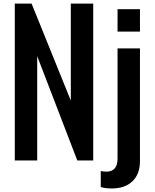

<svg xmlns="http://www.w3.org/2000/svg" viewBox="-20 -895 865 1071"><path d="M187.5 0H62.5V-875H156.2L375 -334V-875H500V0H411.1L187.5 -582ZM635.7 -843.8H760.7V-718.8H635.7ZM604.5 156.2Q563.5 156.2 542 147.9V59.1Q559.1 62.5 573.2 62.5Q635.7 62.5 635.7 -10.3V-625H760.7V3.4Q760.7 76.2 718.8 116.2Q676.8 156.2 604.5 156.2Z"/></svg>

Font: Oswald
Style: Book
Weight: 400
Designer: vernon adams
Foundry: vernon adams
Version: Version 1.000